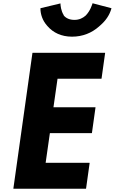

<svg xmlns="http://www.w3.org/2000/svg" viewBox="-20 -1151 704 1178"><path d="M180 -827 179 -826 62 6 63 7H507L508 6L530 -151L529 -152H260L286 -334H543L544 -335L566 -492L565 -493H308L333 -668H602L603 -669L625 -826L624 -827ZM507 -1057 505 -1055C488 -1040 466 -1029 437 -1029C407 -1029 386 -1039 372 -1055L371 -1057V-1058C354 -1085 351 -1118 351 -1130L230 -1101L228 -1100C228 -1062 242 -1025 266 -997L272 -990C306 -951 356 -926 422 -926C487 -926 543 -949 587 -988L596 -996C628 -1024 652 -1057 664 -1100L662 -1101L548 -1131C544 -1120 534 -1085 507 -1057Z"/></svg>

Font: Hussar Woodtype
Style: SeBdObl
Weight: 900
Foundry: Cannot Into Space Fonts
Version: Version 1.07